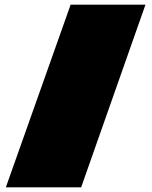

<svg xmlns="http://www.w3.org/2000/svg" viewBox="-20 -757 650 821"><path d="M327 44H5L282 -737H602Z"/></svg>

Font: ChangwonDangamAsac Bold
Style: Regular
Weight: 700
Designer: Choi Chi-young, Lee Youngbeen, Kim Jungjin, Yoon Jihee, Han Dohee
Foundry: YoonDesign Inc.
Version: Version 1.010;Build 20210623